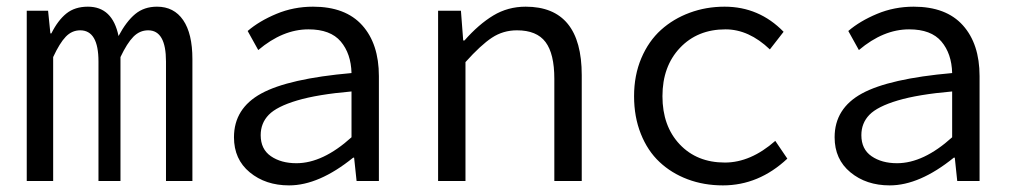

<svg xmlns="http://www.w3.org/2000/svg" viewBox="-20 -542 3038 575"><path d="M60.1 0V-509.8H124L130.9 -441.9H133.8Q153.3 -481 178.7 -501.5Q204.1 -522 243.2 -522Q316.9 -522 335 -434.1Q358.4 -478 385 -500Q411.6 -522 450.2 -522Q501 -522 528.6 -481.7Q556.2 -441.4 556.2 -365.2V0H477.1V-357.9Q477.1 -451.2 423.8 -451.2Q398.4 -451.2 379.4 -431.9Q360.4 -412.6 340.8 -371.1V0H274.9V-357.9Q274.9 -451.2 220.2 -451.2Q195.3 -451.2 177 -432.1Q158.7 -413.1 139.2 -371.1V0Z M845.7 13.2Q775.4 13.2 728 -25.9Q680.7 -64.9 680.7 -130.9Q680.7 -217.3 762.5 -262Q844.2 -306.6 1032.7 -323.2Q1031.2 -381.3 1000.5 -417.7Q969.7 -454.1 903.8 -454.1Q826.7 -454.1 753.4 -392.1L721.7 -449.2Q756.3 -479 807.9 -500.5Q859.4 -522 917.5 -522Q1014.6 -522 1064.7 -466.3Q1114.7 -410.6 1114.7 -314V0H1047.9L1040.5 -69.8H1037.6Q935.1 13.2 845.7 13.2ZM867.7 -53.2Q946.8 -53.2 1032.7 -130.9V-268.1Q931.2 -259.3 870.1 -241.2Q809.1 -223.1 784.9 -198.2Q760.7 -173.3 760.7 -137.2Q760.7 -95.2 791.3 -74.2Q821.8 -53.2 867.7 -53.2Z M1292 0V-509.8H1360.4L1367.2 -420.9H1371.1Q1413.6 -469.2 1457.3 -495.6Q1501 -522 1554.2 -522Q1722.2 -522 1722.2 -316.9V0H1640.1V-306.2Q1640.1 -380.9 1613.8 -416Q1587.4 -451.2 1528.3 -451.2Q1486.8 -451.2 1453.4 -429.2Q1419.9 -407.2 1374 -356V0Z M2145 13.2Q2087.9 13.2 2039.3 -5.1Q1990.7 -23.4 1955.1 -56.9Q1919.4 -90.3 1899.2 -141.1Q1878.9 -191.9 1878.9 -253.9Q1878.9 -316.4 1900.6 -367.7Q1922.4 -418.9 1959.5 -452.4Q1996.6 -485.8 2045.7 -503.9Q2094.7 -522 2149.9 -522Q2253.4 -522 2326.7 -446.8L2285.6 -394Q2222.7 -454.1 2152.8 -454.1Q2068.8 -454.1 2016.4 -398.7Q1963.9 -343.3 1963.9 -253.9Q1963.9 -164.6 2015.4 -109.9Q2066.9 -55.2 2150.9 -55.2Q2228 -55.2 2301.8 -120.1L2337.9 -66.9Q2252.4 13.2 2145 13.2Z M2644.5 13.2Q2574.2 13.2 2526.9 -25.9Q2479.5 -64.9 2479.5 -130.9Q2479.5 -217.3 2561.3 -262Q2643.1 -306.6 2831.5 -323.2Q2830.1 -381.3 2799.3 -417.7Q2768.6 -454.1 2702.6 -454.1Q2625.5 -454.1 2552.2 -392.1L2520.5 -449.2Q2555.2 -479 2606.7 -500.5Q2658.2 -522 2716.3 -522Q2813.5 -522 2863.5 -466.3Q2913.6 -410.6 2913.6 -314V0H2846.7L2839.4 -69.8H2836.4Q2733.9 13.2 2644.5 13.2ZM2666.5 -53.2Q2745.6 -53.2 2831.5 -130.9V-268.1Q2730 -259.3 2668.9 -241.2Q2607.9 -223.1 2583.7 -198.2Q2559.6 -173.3 2559.6 -137.2Q2559.6 -95.2 2590.1 -74.2Q2620.6 -53.2 2666.5 -53.2Z"/></svg>

Font: Office Code Pro D
Style: Regular
Weight: 400
Designer: Nathan Rutzky & Paul D. Hunt
Foundry: Adobe Systems Incorporated
Version: Version 1.004;PS 001.004;hotconv 1.0.70;makeotf.lib2.5.58329